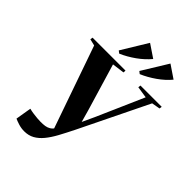

<svg xmlns="http://www.w3.org/2000/svg" viewBox="-279 -1122 1271 1271"><g transform="rotate(45 357.0 -486.0)"><path d="M185 15.5Q157.5 15.5 131.8 7.5Q106 -0.5 90 -8L108.5 -119Q126.5 -114.5 147.2 -111.5Q168 -108.5 186.8 -107Q205.5 -105.5 218.5 -105.5Q241.5 -105.5 259.2 -108.2Q277 -111 291.8 -120Q306.5 -129 320.5 -148.2Q334.5 -167.5 349.5 -201L323 -107L111 -714L64.5 -725L67 -743H375.5L374.5 -725L288 -713.5L386.5 -384L420 -264.5L377.5 -225.5L449.5 -381.5L595 -712.5L513.5 -725L515.5 -743H714.5L712 -725L653.5 -714.5L419 -234Q390 -175.5 364.8 -129Q339.5 -82.5 313 -50.5Q286.5 -18.5 255.8 -1.5Q225 15.5 185 15.5ZM249.5 -806 360.5 -988 451 -927Q434 -906.5 412.8 -887Q391.5 -867.5 367.2 -850.2Q343 -833 317.2 -818.2Q291.5 -803.5 266.5 -793ZM442 -806 553 -986.5 643 -925.5Q626 -905 604.8 -885.8Q583.5 -866.5 559.2 -849.5Q535 -832.5 509.2 -818Q483.5 -803.5 458.5 -793Z"/></g></svg>

Font: Merriweather 144pt ExtraBold
Style: Italic
Weight: 800
Italic angle: -7.8°
Version: Version 2.101